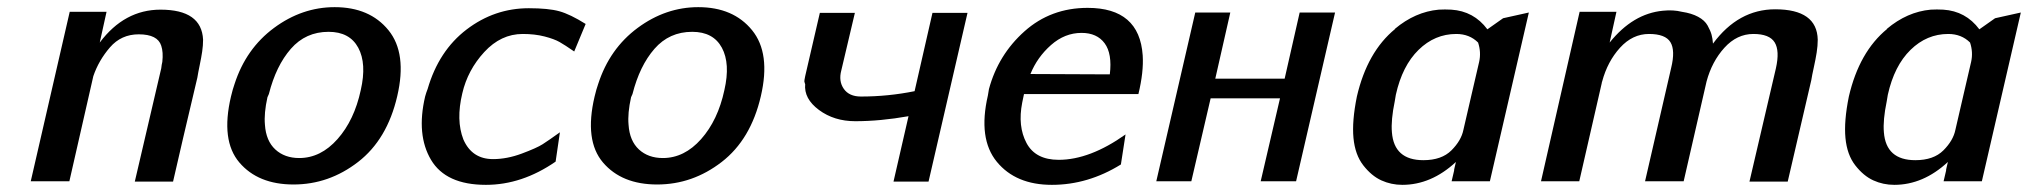

<svg xmlns="http://www.w3.org/2000/svg" viewBox="-20 -507 5672 537"><path d="M66 0 175 -474H278L259 -388Q328 -480 429 -480Q544 -480 548 -396Q548 -380 545.5 -363Q543 -346 538.5 -324.5Q534 -303 532 -290Q486 -96 464 1H357L431 -316Q432 -326 434 -334Q437 -361 431 -379Q421 -411 368 -411Q319 -411 287.5 -374.5Q256 -338 241 -294L174 0Z M626 -237Q631 -258 636 -272Q668 -371 746.5 -429Q825 -487 916 -487Q1014 -487 1066.5 -422.5Q1119 -358 1091 -238Q1063 -117 981.5 -54Q900 9 801 9Q702 9 649.5 -52.5Q597 -114 626 -237ZM732 -244 728 -235Q718 -190 721 -158Q724 -113 750 -89Q776 -65 817 -65Q877 -65 924 -118Q971 -171 989 -255Q1006 -329 982 -373.5Q958 -418 899 -418Q835 -418 793.5 -370.5Q752 -323 732 -244Z M1169 -237Q1172 -248 1176 -258Q1207 -365 1285 -424.5Q1363 -484 1459 -484Q1514 -484 1544.5 -475.5Q1575 -467 1618 -440L1586 -363Q1560 -381 1545 -389.5Q1530 -398 1503 -405Q1476 -412 1442 -412Q1381 -412 1334.5 -361.5Q1288 -311 1273 -246Q1255 -171 1276 -117Q1300 -62 1359 -62Q1398 -62 1439.5 -77.5Q1481 -93 1497.5 -103.5Q1514 -114 1546 -137L1534 -55Q1440 10 1339 10Q1227 10 1185.5 -60Q1144 -130 1169 -237Z M1643 -237Q1648 -258 1653 -272Q1685 -371 1763.5 -429Q1842 -487 1933 -487Q2031 -487 2083.5 -422.5Q2136 -358 2108 -238Q2080 -117 1998.5 -54Q1917 9 1818 9Q1719 9 1666.5 -52.5Q1614 -114 1643 -237ZM1749 -244 1745 -235Q1735 -190 1738 -158Q1741 -113 1767 -89Q1793 -65 1834 -65Q1894 -65 1941 -118Q1988 -171 2006 -255Q2023 -329 1999 -373.5Q1975 -418 1916 -418Q1852 -418 1810.5 -370.5Q1769 -323 1749 -244Z M2232 -294 2273 -471H2371L2333 -310Q2325 -280 2340 -258.5Q2355 -237 2388 -237Q2464 -237 2538 -252L2588 -471H2686L2577 1H2479L2521 -182Q2442 -168 2372 -168Q2313 -168 2270.5 -199.5Q2228 -231 2232 -272Q2231 -273 2231 -274.5Q2231 -276 2230 -277Q2229 -281 2232 -294Z M2743 -240 2746 -258Q2772 -354 2845.5 -419.5Q2919 -485 3022 -485Q3167 -485 3176 -352Q3179 -306 3164 -244H2844Q2843 -240 2841.5 -232Q2840 -224 2839 -220Q2826 -154 2851 -107Q2876 -60 2941 -60Q3028 -60 3128 -131L3115 -47Q3023 10 2922 10Q2821 10 2768 -54.5Q2715 -119 2743 -240ZM2862 -300 3084 -299Q3091 -357 3069.5 -386Q3048 -415 3005 -415Q2958 -415 2919.5 -381Q2881 -347 2862 -300Z M3214 0 3323 -472H3421L3379 -287H3573L3615 -472H3714L3605 0H3506L3560 -232H3366L3312 0Z M3775 -237Q3804 -362 3882 -426H3881Q3938 -474 4004 -480Q4021 -481 4039 -480Q4102 -476 4140 -425L4184 -456L4256 -472L4147 0H4040L4047 -30V-32Q4048 -35 4048 -37L4052 -54Q3983 10 3902 10Q3871 10 3843.5 -2.5Q3816 -15 3793 -44.5Q3770 -74 3765.5 -121Q3761 -168 3775 -237ZM3884 -242 3881 -224Q3870 -171 3873 -137Q3879 -59 3961 -59Q4012 -59 4039.5 -86.5Q4067 -114 4073 -144Q4081 -179 4096 -243.5Q4111 -308 4117 -334Q4123 -361 4114 -388Q4090 -412 4053 -412Q3993 -412 3947.5 -367.5Q3902 -323 3884 -242Z M4290 0 4398 -474H4501L4482 -388Q4547 -469 4631 -477Q4660 -480 4684 -474Q4711 -470 4729.5 -460Q4748 -450 4756 -435.5Q4764 -421 4767 -410Q4770 -399 4771 -385Q4842 -481 4945 -481Q5062 -481 5064 -396Q5064 -379 5061 -360Q5058 -341 5053 -318.5Q5048 -296 5046 -283L4980 1H4873L4947 -316Q4958 -365 4943.5 -388.5Q4929 -412 4884 -412Q4838 -412 4803 -373.5Q4768 -335 4753 -279L4689 0H4581L4654 -317Q4666 -366 4652 -389Q4638 -412 4592 -412Q4546 -412 4511 -373.5Q4476 -335 4461 -279Q4460 -277 4460 -275L4397 0Z M5151 -237Q5180 -362 5258 -426H5257Q5314 -474 5380 -480Q5397 -481 5415 -480Q5478 -476 5516 -425L5560 -456L5632 -472L5523 0H5416L5423 -30V-32Q5424 -35 5424 -37L5428 -54Q5359 10 5278 10Q5247 10 5219.5 -2.5Q5192 -15 5169 -44.5Q5146 -74 5141.5 -121Q5137 -168 5151 -237ZM5260 -242 5257 -224Q5246 -171 5249 -137Q5255 -59 5337 -59Q5388 -59 5415.5 -86.5Q5443 -114 5449 -144Q5457 -179 5472 -243.5Q5487 -308 5493 -334Q5499 -361 5490 -388Q5466 -412 5429 -412Q5369 -412 5323.5 -367.5Q5278 -323 5260 -242Z"/></svg>

Font: Coval
Style: Medium Italic
Weight: 500
Foundry: Context Ltd
Version: Version 001.000